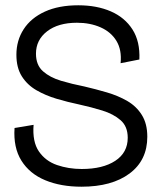

<svg xmlns="http://www.w3.org/2000/svg" viewBox="-20 -693 605 726"><path d="M288 13Q210 13 151 -11.5Q92 -36 61 -85.5Q30 -135 35 -209L107 -221Q102 -157 127 -120.5Q152 -84 195.5 -69Q239 -54 289 -54Q369 -54 416 -85Q463 -116 463 -172Q463 -215 436 -238.5Q409 -262 367 -275Q325 -288 279 -298Q236 -307 194 -319.5Q152 -332 117.5 -352Q83 -372 62.5 -404.5Q42 -437 42 -486Q42 -540 69.5 -582.5Q97 -625 149.5 -649Q202 -673 276 -673Q346 -673 399 -650Q452 -627 481 -581.5Q510 -536 507 -468L436 -454Q441 -504 420.5 -538Q400 -572 360.5 -589.5Q321 -607 271 -607Q200 -607 158 -574.5Q116 -542 116 -490Q116 -447 142.5 -423.5Q169 -400 211 -387.5Q253 -375 299 -366Q342 -356 384.5 -343.5Q427 -331 461.5 -311Q496 -291 516.5 -258Q537 -225 537 -176Q537 -87 470 -37Q403 13 288 13Z"/></svg>

Font: Bricolage Grotesque 48pt Light
Style: Regular
Weight: 300
Designer: Mathieu Triay
Foundry: Atelier Triay
Version: Version 1.000; ttfautohint (v1.8.4.7-5d5b);gftools[0.9.32]